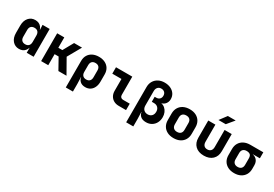

<svg xmlns="http://www.w3.org/2000/svg" viewBox="53 -1948 4694 3290"><g transform="rotate(30 2400.0 -302.5)"><path d="M242.5 10Q163.1 10 113.4 -48Q63.8 -105.9 63.8 -203.3V-346.5Q63.8 -444.1 113.3 -502Q162.9 -560 242.5 -560Q318.2 -560 360.9 -509.4Q403.6 -458.8 403.6 -369.6L360.9 -453.5H393.7L389.1 -550H530.1V0H393.4V-96.5H360.9L403.6 -180.4Q403.6 -91 360.9 -40.5Q318.2 10 242.5 10ZM296.3 -112.2Q341.3 -112.2 365.2 -138.2Q389.1 -164.3 389.1 -212.7V-337.3Q389.1 -385.7 365.2 -411.8Q341.3 -437.8 296.3 -437.8Q252.9 -437.8 228.8 -413.2Q204.7 -388.5 204.7 -341.5V-208.5Q204.7 -162.3 228.8 -137.2Q252.9 -112.2 296.3 -112.2Z M678.4 0V-550H819.3V-345.1H899.2L1012.9 -550H1170.3L1019.5 -283.5L1180.3 0H1020.1L898.5 -218.1H819.3V0Z M1270.2 180V-346.7Q1270.2 -411.4 1299.1 -459.5Q1328 -507.6 1380.5 -533.8Q1433.1 -560 1503 -560Q1573.1 -560 1625.5 -533.8Q1677.8 -507.6 1706.7 -459.6Q1735.5 -411.5 1735.5 -346.7V-203.5Q1735.5 -138.8 1713.1 -90.7Q1690.8 -42.5 1650 -16.3Q1609.2 10 1553.2 10Q1485.4 10 1446.2 -29.1Q1406.9 -68.2 1406.9 -137.9L1439.4 -105H1406.6L1411.2 28.5V180ZM1502.8 -112.2Q1547.1 -112.2 1570.8 -137.2Q1594.5 -162.3 1594.5 -208.5V-341.5Q1594.5 -388.5 1570.8 -413.2Q1547.1 -437.8 1502.8 -437.8Q1458.6 -437.8 1434.9 -413.2Q1411.2 -388.5 1411.2 -341.5V-208.5Q1411.2 -162.6 1435.5 -137.4Q1459.7 -112.2 1502.8 -112.2Z M2213.4 0Q2156.9 0 2114.1 -23.7Q2071.3 -47.3 2047.5 -90Q2023.7 -132.6 2023.7 -189V-423H1842.3V-550H2164.6V-189Q2164.6 -160.9 2181.5 -144Q2198.4 -127 2226.1 -127H2358.5V0Z M2464.8 180V-518.8Q2464.8 -584.4 2494.6 -634.4Q2524.5 -684.5 2577.4 -712.2Q2630.4 -740 2699 -740Q2766.8 -740 2818.7 -715.4Q2870.5 -690.8 2899.9 -646.9Q2929.3 -603 2929.3 -544.9Q2929.3 -492.3 2899.9 -453.9Q2870.4 -415.6 2825.4 -405.2V-403Q2866.1 -395.3 2897.5 -367.5Q2928.9 -339.6 2946.6 -298.5Q2964.3 -257.5 2964.3 -208.2Q2964.3 -146.5 2938.7 -97Q2913 -47.5 2865.9 -18.8Q2818.7 10 2755.7 10Q2681.1 10 2641.2 -29Q2601.2 -68.1 2601.2 -137.9L2634.3 -104.5H2601.1L2605.8 28.5V180ZM2713.5 -121.3Q2762.1 -121.3 2791.7 -151.4Q2821.4 -181.6 2821.4 -232.7Q2821.4 -283.8 2791.7 -314Q2762.1 -344.1 2713.3 -344.1H2669.3V-443H2698.2Q2740.8 -443 2765.6 -467.3Q2790.4 -491.6 2790.4 -532.4Q2790.4 -573.2 2765.6 -597.5Q2740.8 -621.8 2698.2 -621.8Q2656.3 -621.8 2631.1 -593.8Q2605.8 -565.9 2605.8 -518.8V-232.7Q2605.8 -181.6 2635.6 -151.4Q2665.5 -121.3 2713.5 -121.3Z M3300 9.7Q3228.1 9.7 3174.9 -17.6Q3121.7 -44.8 3092.7 -94.3Q3063.6 -143.8 3063.6 -210.3V-339.7Q3063.6 -406.3 3092.7 -455.7Q3121.7 -505.2 3174.9 -532.4Q3228.1 -559.7 3300 -559.7Q3372.9 -559.7 3425.6 -532.4Q3478.3 -505.2 3507.3 -455.7Q3536.4 -406.3 3536.4 -339.7V-210.3Q3536.4 -143.8 3507.3 -94.3Q3478.3 -44.8 3425.5 -17.6Q3372.8 9.7 3300 9.7ZM3300 -112.8Q3346.3 -112.8 3370.8 -137.7Q3395.4 -162.6 3395.4 -208.8V-341.2Q3395.4 -388.2 3370.8 -412.7Q3346.3 -437.2 3300 -437.2Q3254.7 -437.2 3229.7 -412.7Q3204.6 -388.2 3204.6 -341.2V-208.8Q3204.6 -162.6 3229.7 -137.7Q3254.7 -112.8 3300 -112.8Z M3899.8 10Q3791.3 10 3729.6 -49.5Q3667.9 -108.9 3667.9 -211.9V-550H3808.9V-212.7Q3808.9 -164.6 3832.4 -138.5Q3855.9 -112.3 3899.8 -112.3Q3943.1 -112.3 3967.1 -138.5Q3991.1 -164.6 3991.1 -212.7V-550H4132.1V-211.9Q4132.1 -108.1 4069.8 -49Q4007.6 10 3899.8 10ZM3814.5 -645 3919.7 -785H4074.9L3958.8 -645Z M4499.5 10Q4427.9 10 4374.9 -17.3Q4321.9 -44.7 4292.8 -93.8Q4263.8 -142.9 4263.8 -208.5V-331.5Q4263.8 -397.1 4292.8 -446.3Q4321.9 -495.5 4374.9 -522.7Q4427.9 -550 4499.5 -550H4757.3V-431.5H4619.7V-395.1L4577.5 -432.9Q4650.6 -432.9 4693 -391.7Q4735.3 -350.4 4735.3 -280.5V-208.5Q4735.3 -142.9 4706.3 -93.8Q4677.2 -44.7 4624.6 -17.3Q4572 10 4499.5 10ZM4499.5 -112.5Q4545.5 -112.5 4569.9 -137.7Q4594.4 -162.9 4594.4 -208.5V-331.5Q4594.4 -386.4 4569.9 -407Q4545.5 -427.5 4499.5 -427.5Q4454.4 -427.5 4429.6 -402.7Q4404.7 -377.9 4404.7 -331.5V-208.5Q4404.7 -162.9 4429.6 -137.7Q4454.4 -112.5 4499.5 -112.5Z"/></g></svg>

Font: JetBrains Mono
Style: Regular
Weight: 400
Monospace: yes
Designer: Philipp Nurullin, Konstantin Bulenkov
Foundry: JetBrains
Version: Version 2.305